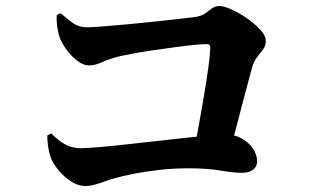

<svg xmlns="http://www.w3.org/2000/svg" viewBox="-20 -681 1040 640"><path d="M623 -163Q632 -203 641 -253.5Q650 -304 659 -356.5Q668 -409 674 -452.5Q680 -496 681 -520Q682 -534 670 -534Q657 -534 629 -531.5Q601 -529 566 -524Q531 -519 495 -514Q459 -509 429 -503.5Q399 -498 381 -494Q345 -485 321 -474Q297 -463 276 -463Q258 -463 237.5 -478.5Q217 -494 201 -516.5Q185 -539 178 -559Q173 -574 170.5 -593.5Q168 -613 169 -631L182 -637Q200 -622 213 -611.5Q226 -601 239.5 -595.5Q253 -590 271 -590Q287 -590 323.5 -593Q360 -596 405 -600Q450 -604 495.5 -609Q541 -614 577 -618Q613 -622 628 -624Q651 -627 663.5 -636Q676 -645 686.5 -653Q697 -661 712 -661Q726 -661 751.5 -649.5Q777 -638 803 -620Q829 -602 847.5 -582Q866 -562 866 -544Q866 -529 857 -516.5Q848 -504 837.5 -491Q827 -478 821 -459Q814 -432 804.5 -397.5Q795 -363 785 -323.5Q775 -284 764 -243.5Q753 -203 741 -163ZM263 -61Q241 -61 218 -75.5Q195 -90 176.5 -112Q158 -134 150 -154Q143 -173 140 -195Q137 -217 138 -230L151 -236Q174 -213 196.5 -200Q219 -187 250 -187Q266 -187 303.5 -190Q341 -193 391 -198.5Q441 -204 494 -210Q547 -216 594 -221Q641 -226 674 -229.5Q707 -233 715 -233Q756 -235 782.5 -221Q809 -207 823 -186Q837 -165 837 -143Q837 -126 824 -115.5Q811 -105 786 -105Q758 -105 714.5 -112.5Q671 -120 607 -120Q558 -120 510.5 -114.5Q463 -109 425 -101.5Q387 -94 363 -87Q342 -81 325.5 -75Q309 -69 294 -65Q279 -61 263 -61Z"/></svg>

Font: Noto Serif HK ExtraLight ExtraBold
Style: Regular
Weight: 800
Version: Version 2.003-H1;hotconv 1.1.1;makeotfexe 2.6.0